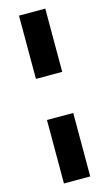

<svg xmlns="http://www.w3.org/2000/svg" viewBox="-135 -759 563 988"><g transform="rotate(-15 146.5 -265.0)"><path d="M76 -375V-712H216V-375ZM76 182V-156H216V182Z"/></g></svg>

Font: Muli ExtraBold
Style: Regular
Weight: 800
Designer: Vernon Adams
Foundry: Vernon Adams
Version: Version 2.000